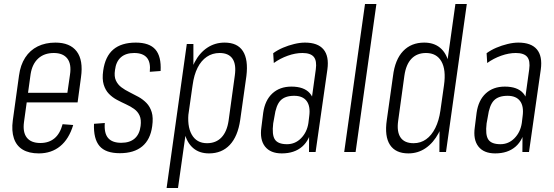

<svg xmlns="http://www.w3.org/2000/svg" viewBox="-20 -760 2772 960"><path d="M174 7Q125 7 93.5 -12Q62 -31 49.5 -68.5Q37 -106 44 -158L75 -382Q82 -435 106 -472Q130 -509 168.5 -528Q207 -547 257 -547Q330 -547 363.5 -503Q397 -459 385 -374L368 -248H103L110 -296H327L312 -262L330 -387Q338 -440 316.5 -467.5Q295 -495 249 -495Q201 -495 171 -467.5Q141 -440 133 -389L100 -150Q93 -99 114 -72Q135 -45 182 -45Q224 -45 252 -68Q280 -91 293 -139L346 -135Q325 -65 281 -29Q237 7 174 7Z M579 6Q508 6 477.5 -30Q447 -66 450 -141L504 -145Q500 -94 520.5 -70Q541 -46 586 -46Q629 -46 653.5 -67.5Q678 -89 683 -130Q687 -162 678 -182Q669 -202 651 -215Q633 -228 610 -238.5Q587 -249 564.5 -261Q542 -273 524.5 -291Q507 -309 498.5 -337Q490 -365 496 -407Q506 -478 546.5 -512.5Q587 -547 659 -547Q727 -547 757 -512.5Q787 -478 783 -405L729 -401Q734 -449 714 -472Q694 -495 651 -495Q609 -495 584.5 -473.5Q560 -452 555 -410Q550 -378 559.5 -357.5Q569 -337 587 -323.5Q605 -310 627.5 -299Q650 -288 672.5 -275.5Q695 -263 712.5 -245Q730 -227 738.5 -199.5Q747 -172 741 -129Q732 -62 691 -28Q650 6 579 6Z M1025 7Q977 7 946 -19.5Q915 -46 903 -94.5Q891 -143 900 -209L918 -334Q928 -401 953 -448.5Q978 -496 1016.5 -521.5Q1055 -547 1103 -547Q1167 -547 1194.5 -504.5Q1222 -462 1212 -380L1181 -160Q1169 -78 1129 -35.5Q1089 7 1025 7ZM914 -540H947V-363L870 180H813ZM1015 -44Q1060 -44 1087.5 -73Q1115 -102 1123 -157L1154 -382Q1162 -438 1142.5 -466.5Q1123 -495 1078 -495Q1042 -495 1014 -476Q986 -457 968 -421.5Q950 -386 943 -334L924 -207Q914 -131 938.5 -87.5Q963 -44 1015 -44Z M1526 -175 1559 -413Q1565 -456 1549 -475.5Q1533 -495 1492 -495Q1457 -495 1419 -481.5Q1381 -468 1349 -445L1346 -494Q1368 -510 1395 -521.5Q1422 -533 1451 -540Q1480 -547 1505 -547Q1569 -547 1597.5 -513Q1626 -479 1617 -413L1558 0H1525ZM1389 7Q1332 7 1305 -27.5Q1278 -62 1287 -124L1296 -196Q1305 -259 1342 -293Q1379 -327 1437 -327Q1500 -327 1529 -294Q1558 -261 1549 -198L1539 -125Q1530 -61 1491 -27Q1452 7 1389 7ZM1415 -39Q1456 -39 1485.5 -69Q1515 -99 1522 -145L1526 -178Q1533 -228 1513.5 -254.5Q1494 -281 1451 -281Q1405 -281 1382.5 -257.5Q1360 -234 1352 -176L1346 -143Q1339 -86 1354.5 -62.5Q1370 -39 1415 -39Z M1862 -740 1758 0H1701L1805 -740Z M2022 7Q1958 7 1930 -35.5Q1902 -78 1914 -160L1945 -380Q1955 -462 1995.5 -504.5Q2036 -547 2101 -547Q2149 -547 2180 -521.5Q2211 -496 2223 -448.5Q2235 -401 2225 -334L2208 -209Q2199 -143 2173 -94.5Q2147 -46 2108.5 -19.5Q2070 7 2022 7ZM2048 -44Q2083 -44 2110.5 -63.5Q2138 -83 2156.5 -120Q2175 -157 2182 -207L2200 -334Q2211 -411 2187 -453Q2163 -495 2110 -495Q2065 -495 2037.5 -466.5Q2010 -438 2002 -382L1971 -157Q1963 -102 1982.5 -73Q2002 -44 2048 -44ZM2178 -177 2257 -740H2314L2210 0H2177Z M2593 -175 2626 -413Q2632 -456 2616 -475.5Q2600 -495 2559 -495Q2524 -495 2486 -481.5Q2448 -468 2416 -445L2413 -494Q2435 -510 2462 -521.5Q2489 -533 2518 -540Q2547 -547 2572 -547Q2636 -547 2664.5 -513Q2693 -479 2684 -413L2625 0H2592ZM2456 7Q2399 7 2372 -27.5Q2345 -62 2354 -124L2363 -196Q2372 -259 2409 -293Q2446 -327 2504 -327Q2567 -327 2596 -294Q2625 -261 2616 -198L2606 -125Q2597 -61 2558 -27Q2519 7 2456 7ZM2482 -39Q2523 -39 2552.5 -69Q2582 -99 2589 -145L2593 -178Q2600 -228 2580.5 -254.5Q2561 -281 2518 -281Q2472 -281 2449.5 -257.5Q2427 -234 2419 -176L2413 -143Q2406 -86 2421.5 -62.5Q2437 -39 2482 -39Z"/></svg>

Font: Pathway Extreme Condensed Thin
Style: Italic
Weight: 250
Width: 3
Italic angle: -8°
Version: Version 1.001;gftools[0.9.26]